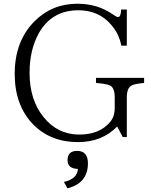

<svg xmlns="http://www.w3.org/2000/svg" viewBox="-20 -760 822 1046"><path d="M765.1 -308.1Q716.8 -303.7 700.2 -295.9Q670.9 -283.7 670.9 -230V-13.2H648.9L618.2 -70.8Q536.1 14.2 404.8 14.2Q256.8 14.2 162.1 -80.6Q60.1 -184.6 60.1 -357.9Q60.1 -536.1 168.9 -645Q264.2 -739.7 401.9 -739.7Q511.7 -739.7 595.2 -681.2Q615.2 -667 623 -667Q638.2 -667 640.1 -708H670.9V-511.2H641.1Q627.4 -579.6 583 -627.9Q516.1 -704.1 407.2 -704.1Q261.7 -704.1 190.9 -578.1Q141.1 -487.3 141.1 -363.8Q141.1 -215.8 217.3 -122.1Q293.9 -26.9 412.1 -26.9Q522.9 -26.9 580.1 -95.7Q605 -125.5 605 -170.9V-230Q605 -280.8 580.1 -293.9Q562.5 -303.2 502.9 -308.1V-335.9H765.1ZM404.3 160.2Q348.1 158.7 348.1 112.8Q348.1 62 399.9 62Q459 62 459 129.9Q459 237.8 347.2 266.1L328.1 231Q401.4 214.8 404.3 160.2Z"/></svg>

Font: I.MingCP
Style: Regular
Weight: 400
Designer: I.Font Project
Version: Version 8.000; Sep 06, 2022